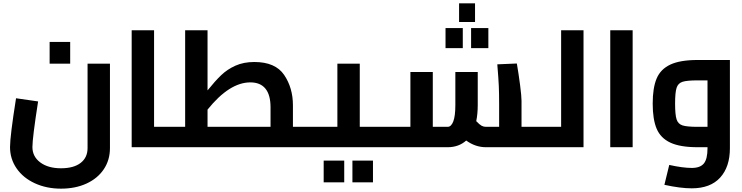

<svg xmlns="http://www.w3.org/2000/svg" viewBox="-20 -881 4438 1149"><path d="M40 -1Q40 -66 76 -293L208 -274Q174 -56 174 -1Q174 56 221 91Q268 126 345 126Q421 126 462.5 94Q504 62 504 5V-500H638V5Q638 77 601 132Q564 187 497.5 217.5Q431 248 345 248Q259 248 189 216Q119 184 79.5 127Q40 70 40 -1ZM277 -630H400V-500H277Z M1020 -61Q1020 -33 1015 -16.5Q1010 0 1000 0H768V-700H902V-122H1000Q1010 -122 1015 -105.5Q1020 -89 1020 -61Z M1870 -61Q1870 -33 1865 -16.5Q1860 0 1850 0H1000Q990 0 985 -16.5Q980 -33 980 -61Q980 -89 985 -105.5Q990 -122 1000 -122H1088V-700H1222V-340Q1267 -396 1303.5 -431Q1340 -466 1389 -488Q1438 -510 1502 -510Q1628 -510 1680.5 -432.5Q1733 -355 1733 -251V-122H1850Q1860 -122 1865 -105.5Q1870 -89 1870 -61ZM1222 -122H1599V-239Q1599 -313 1568.5 -350.5Q1538 -388 1478 -388Q1353 -388 1222 -225Z M2303 -61Q2303 -33 2298 -16.5Q2293 0 2283 0H1850Q1840 0 1835 -16.5Q1830 -33 1830 -61Q1830 -89 1835 -105.5Q1840 -122 1850 -122H1999V-500H2133V-122H2283Q2293 -122 2298 -105.5Q2303 -89 2303 -61ZM1917 80H2040V210H1917ZM2089 80H2212V210H2089Z M3235 -61Q3235 -33 3230 -16.5Q3225 0 3215 0H2888Q2825 0 2770 -40Q2725 0 2659 0H2283Q2273 0 2268 -16.5Q2263 -33 2263 -61Q2263 -89 2268 -105.5Q2273 -122 2283 -122H2436V-450H2570V-122H2659Q2680 -122 2692.5 -154Q2705 -186 2705 -252V-450H2839V-252Q2839 -200 2830 -156Q2850 -135 2862 -128.5Q2874 -122 2888 -122H2967V-259Q2967 -323 2965 -367.5Q2963 -412 2956 -496L3073 -501Q3084 -437 3092.5 -371Q3101 -305 3101 -278V-122H3215Q3225 -122 3230 -105.5Q3235 -89 3235 -61ZM2799.2 -593.1H2902.5V-713.1H2799.2ZM2646.2 -593.1H2749.5V-713.1H2646.2ZM2727.3 -749.3H2822.8V-861.2H2727.3Z M3472 -700V0H3215Q3205 0 3200 -16.5Q3195 -33 3195 -61Q3195 -89 3200 -105.5Q3205 -122 3215 -122H3338V-700Z M3632 -700H3766V0H3632Z M4348 -522V6Q4348 118 4289.5 182Q4231 246 4120 246Q4051 246 3956 225L3985 106Q4066 124 4120 124Q4170 124 4192 97.5Q4214 71 4214 6V0H4155Q4050 0 3991.5 -27.5Q3933 -55 3909.5 -111Q3886 -167 3886 -261Q3886 -355 3909.5 -411Q3933 -467 3991.5 -494.5Q4050 -522 4155 -522ZM4214 -122V-400H4155Q4091 -400 4064.5 -391.5Q4038 -383 4029 -355.5Q4020 -328 4020 -261Q4020 -194 4029 -166.5Q4038 -139 4064.5 -130.5Q4091 -122 4155 -122Z"/></svg>

Font: Cairo
Style: Bold
Weight: 700
Designer: Mohamed Gaber
Foundry: Kief Type Foundry
Version: Version 2.100